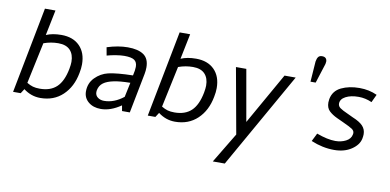

<svg xmlns="http://www.w3.org/2000/svg" viewBox="-71 -751 2370 1168"><g transform="rotate(10 1114.0 -167.0)"><path d="M21 0 124 -532H189L157 -375Q196 -392 251 -392Q323 -392 364 -350.5Q405 -309 405 -237Q405 -212 399 -183Q383 -96 328 -44Q273 8 190 8Q133 8 86 -28L68 0ZM334 -197Q339 -224 339 -241Q339 -287 314.5 -313Q290 -339 241 -339Q195 -339 151 -323L97 -69Q117 -57 134.5 -52Q152 -47 177 -47Q243 -47 281 -83Q319 -119 334 -197Z M543 -316 534 -366Q603 -388 662 -388Q726 -388 760 -364.5Q794 -341 794 -287Q794 -266 790 -246L742 0H694L688 -34Q624 10 564 10Q517 10 487 -15Q457 -40 457 -80Q457 -131 491 -165.5Q525 -200 571 -211Q623 -223 722 -225Q730 -259 730 -279Q730 -308 712 -320.5Q694 -333 650 -333Q628 -333 597.5 -328Q567 -323 543 -316ZM695 -88 714 -178Q648 -177 612 -169Q572 -161 549.5 -144.5Q527 -128 521 -98Q520 -94 520 -87Q520 -66 536 -54Q552 -42 575 -42Q637 -42 695 -88Z M853 0 956 -532H1021L989 -375Q1028 -392 1083 -392Q1155 -392 1196 -350.5Q1237 -309 1237 -237Q1237 -212 1231 -183Q1215 -96 1160 -44Q1105 8 1022 8Q965 8 918 -28L900 0ZM1166 -197Q1171 -224 1171 -241Q1171 -287 1146.5 -313Q1122 -339 1073 -339Q1027 -339 983 -323L929 -69Q949 -57 966.5 -52Q984 -47 1009 -47Q1075 -47 1113 -83Q1151 -119 1166 -197Z M1365 206H1291L1403 20L1330 -384H1394L1450 -66L1630 -384H1699Z M1865 -512Q1865 -507 1863 -497L1824 -375H1792L1801 -501Q1804 -520 1811.5 -530Q1819 -540 1835 -540Q1850 -540 1857.5 -532.5Q1865 -525 1865 -512Z M2102 -104Q2103 -107 2103 -112Q2103 -127 2088 -137Q2073 -147 2027 -168L1990 -185Q1960 -199 1940.5 -217.5Q1921 -236 1921 -270Q1921 -277 1923 -291Q1933 -343 1981 -366Q2029 -389 2093 -389Q2153 -389 2202 -366L2179 -317Q2139 -335 2097 -335Q2049 -335 2017.5 -318.5Q1986 -302 1986 -274Q1986 -258 2000.5 -247.5Q2015 -237 2049 -222L2083 -206Q2127 -188 2146.5 -167Q2166 -146 2166 -116Q2166 -104 2163 -89Q2155 -49 2111.5 -20Q2068 9 2005 9Q1933 9 1862 -21L1887 -71Q1954 -46 2003 -46Q2039 -46 2068 -61Q2097 -76 2102 -104Z"/></g></svg>

Font: Cambay Devanagari
Style: Italic
Weight: 400
Italic angle: -11°
Designer: Pooja Saxena
Foundry: Pooja Saxena
Version: Version 1.018;PS 001.018;hotconv 1.0.70;makeotf.lib2.5.58329